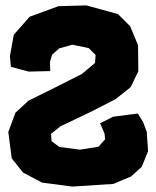

<svg xmlns="http://www.w3.org/2000/svg" viewBox="-20 -520 577 711"><path d="M20.5 -272.5 85.9 -254.9 166 -256.8 165 -291 172.9 -317.4 199.2 -340.8 248 -354.5 308.6 -341.8 334 -316.4 332 -287.1 283.2 -246.1 180.7 -194.3 85.9 -147.5 37.1 -102.5 10.7 -31.2 23.4 66.4 65.4 119.1 135.7 156.2 248 170.9 399.4 161.1 464.8 133.8 504.9 97.7 528.3 40 523.4 -32.2 509.8 -68.4 490.2 -99.6 399.4 -87.9 350.6 -63.5 367.2 -25.4 369.1 -3.9 344.7 23.4 276.4 34.2 200.2 24.4 170.9 2.9 168.9 -24.4 203.1 -51.8 317.4 -106.4 407.2 -152.3 463.9 -197.3 492.2 -255.9 491.2 -352.5 461.9 -422.9 417 -467.8 299.8 -500 196.3 -497.1 89.8 -458 31.2 -391.6 16.6 -311.5Z"/></svg>

Font: MaokenAssortedSans-TC
Style: Regular
Weight: 500
Version: Version 0.83